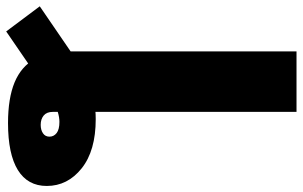

<svg xmlns="http://www.w3.org/2000/svg" viewBox="-301 -569 978 620"><g transform="rotate(90 188.0 -259.0)"><path d="M275.4 204.1Q195.3 204.1 144 182.9Q92.8 161.6 68.4 117.7Q43.9 73.7 43.9 5.9V-93.8H239.3V59.6Q239.3 79.1 251 88.9Q262.7 98.6 281.2 98.6Q297.4 98.6 308.3 91.3Q319.3 84 319.3 70.3Q319.3 56.2 307.6 47.1Q295.9 38.1 271.5 38.1Q257.3 38.1 241 43Q224.6 47.9 199.7 62Q174.8 76.2 134.8 103.5L-20.5 210L-101.6 101.6L62.5 -10.7Q100.6 -36.6 151.4 -57.9Q202.1 -79.1 262.7 -79.1Q364.7 -79.1 421.6 -33.7Q478.5 11.7 478.5 79.1Q478.5 140.6 427 172.4Q375.5 204.1 275.4 204.1ZM239.3 -727.5V0H43.9V-727.5Z"/></g></svg>

Font: Inter 28pt Black
Style: Regular
Weight: 900
Designer: Rasmus Andersson
Foundry: rsms
Version: Version 4.001;git-66647c0bb